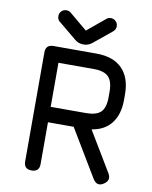

<svg xmlns="http://www.w3.org/2000/svg" viewBox="-96 -950 816 1030"><g transform="rotate(10 312.5 -434.5)"><path d="M210 -867 302 -790H303L396 -867Q408 -879 424 -879Q439 -879 450.5 -868Q462 -857 462 -841Q462 -821 444 -808L351 -732Q330 -714 304 -714H301Q275 -714 254 -732L162 -808Q144 -819 144 -841Q144 -857 155 -868Q166 -879 182 -879Q198 -879 210 -867ZM188 -42Q188 0 146 0Q104 0 104 -42V-636Q104 -678 146 -678H380Q472 -678 520.5 -629Q569 -580 569 -489V-459Q569 -380 532 -332Q495 -284 425 -273L556 -55Q575 -20 540 2Q506 24 483 -12L331 -265L328 -270H188ZM380 -594H188V-354H380Q437 -354 461 -378Q485 -402 485 -459V-489Q485 -545 461 -569.5Q437 -594 380 -594Z"/></g></svg>

Font: Jura
Style: Bold
Weight: 700
Designer: Daniel Johnson, Alexei Vanyashin
Foundry: Daniel Johnson
Version: Version 5.103